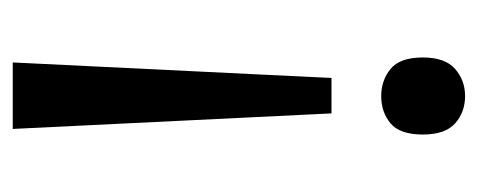

<svg xmlns="http://www.w3.org/2000/svg" viewBox="-250 -504 768 309"><g transform="rotate(-90 134.5 -350.0)"><path d="M163 -201H106L81 -714H188ZM72 -54Q72 -91 90 -106Q108 -121 134 -121Q159 -121 177.5 -106Q196 -91 196 -54Q196 -18 177.5 -2Q159 14 134 14Q108 14 90 -2Q72 -18 72 -54Z"/></g></svg>

Font: Noto Sans NKo
Style: Regular
Weight: 400
Designer: Monotype Design Team
Foundry: Monotype Imaging Inc.
Version: Version 2.003; ttfautohint (v1.8.4.7-5d5b)